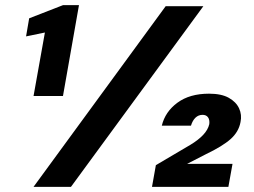

<svg xmlns="http://www.w3.org/2000/svg" viewBox="-20 -724 985 744"><path d="M110 -352 154 -598 81 -583 93 -653 224 -704H286L224 -352ZM110 0 622 -700H768L255 0ZM569 0 584 -84 718 -163Q748 -181 767 -201Q786 -221 791 -243Q793 -260 786 -269.5Q779 -279 765 -279Q749 -279 737.5 -268Q726 -257 720 -237H607Q620 -291 667.5 -326Q715 -361 790 -361Q838 -361 866.5 -345Q895 -329 906.5 -304Q918 -279 912 -251Q905 -213 873.5 -185Q842 -157 777 -126L705 -89H881L865 0Z"/></svg>

Font: DM Sans 20pt Black
Style: Italic
Weight: 900
Italic angle: -10°
Version: Version 4.004;gftools[0.9.30]